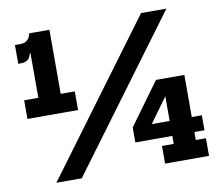

<svg xmlns="http://www.w3.org/2000/svg" viewBox="-82 -857 1097 956"><g transform="rotate(-10 466.5 -379.5)"><path d="M136.7 -756.2H225.8V-432.3H296.9V-338H41V-432.3H112.7V-716.8ZM43.6 -711.2H70.2Q93 -711.2 106.5 -723.2Q120 -735.2 123.2 -756.2H143.7L126.7 -658.4H109.7Q103.7 -634.9 90.8 -625.6Q77.8 -616.4 57.2 -616.4H43.6ZM127.6 0 689.5 -758.9H817.8L256 0ZM848.4 -418.2V-89.2H899.5V0H677.2L677.5 -89.2H736.6V-371.2L704.9 -418.2ZM899.2 -205.3V-129.5H549.8V-205.3ZM704.9 -418.2 782.7 -393.7 622.9 -173.2 549.8 -205.3Z"/></g></svg>

Font: Hepta Slab ExtraLight
Style: Regular
Weight: 200
Designer: Michael LaGattuta
Foundry: Michael LaGattuta
Version: Version 1.100